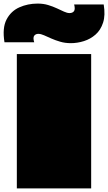

<svg xmlns="http://www.w3.org/2000/svg" viewBox="-74 -1052 603 1072"><path d="M20 0Q20 -72 20 -144Q20 -216 20 -288Q20 -360 20 -432Q20 -504 20 -576Q20 -620 20 -663.5Q20 -707 20 -750H435Q435 -653 435 -556.5Q435 -460 435 -363Q435 -303 435 -242.5Q435 -182 435 -121.5Q435 -61 435 0ZM-49 -816H117Q109 -842 117 -852.5Q125 -863 140 -863Q154 -863 172 -855Q190 -847 212.5 -837Q235 -827 262.5 -819Q290 -811 321 -811Q358 -811 394.5 -822.5Q431 -834 459.5 -859Q488 -884 501.5 -925.5Q515 -967 505 -1027H340Q347 -1000 339 -989.5Q331 -979 314 -979Q301 -979 283.5 -987Q266 -995 243.5 -1005.5Q221 -1016 194.5 -1024Q168 -1032 136 -1032Q81 -1032 34 -1011Q-13 -990 -37.5 -943Q-62 -896 -49 -816Z"/></svg>

Font: Climate Crisis
Style: Regular
Weight: 400
Version: Version 1.003